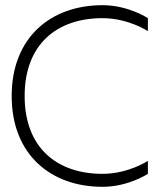

<svg xmlns="http://www.w3.org/2000/svg" viewBox="-20 -720 640 740"><path d="M375 -700C175 -700 25 -575 25 -350C25 -125 175 0 375 0C475 0 550 -50 550 -50V-100C550 -100 475 -50 375 -50C200 -50 75 -150 75 -350C75 -550 200 -650 375 -650C475 -650 550 -600 550 -600V-650C550 -650 475 -700 375 -700Z"/></svg>

Font: LS-VG5000 Light
Style: Regular
Weight: 400
Designer: Justin Bihan, 2021
Foundry: Justin Bihan, 2021
Version: Version 1.000;Glyphs 3.1.2 (3151)